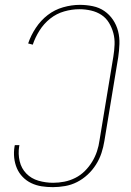

<svg xmlns="http://www.w3.org/2000/svg" viewBox="-20 -763 540 791"><path d="M198 8Q174 8 151.5 4.5Q129 1 109 -8.5Q89 -18 73.5 -34Q58 -50 49.5 -70Q41 -90 38.5 -113Q36 -136 40 -160L41 -165H60L59 -160Q54 -129 61 -99Q68 -69 88.5 -48Q109 -27 138.5 -18.5Q168 -10 199 -10Q222 -10 245 -14.5Q268 -19 290 -30Q312 -41 329.5 -58.5Q347 -76 359.5 -96.5Q372 -117 379.5 -139.5Q387 -162 390 -185L447 -530Q451 -554 452 -579Q453 -604 447 -626.5Q441 -649 429 -669Q417 -689 398 -701.5Q379 -714 355.5 -719.5Q332 -725 307 -725Q276 -725 244.5 -716Q213 -707 187 -686.5Q161 -666 143 -637.5Q125 -609 115 -579L96 -584Q107 -617 127.5 -648Q148 -679 176.5 -701Q205 -723 240 -733Q275 -743 309 -743Q336 -743 362.5 -737.5Q389 -732 410 -717.5Q431 -703 445.5 -681.5Q460 -660 466.5 -634.5Q473 -609 472 -581.5Q471 -554 467 -527L410 -182Q406 -157 398 -132.5Q390 -108 375.5 -85Q361 -62 341 -43.5Q321 -25 297.5 -13Q274 -1 248 3.5Q222 8 198 8Z"/></svg>

Font: Iosevka Thin
Style: Italic
Weight: 100
Italic angle: -9°
Monospace: yes
Designer: Belleve Invis
Foundry: Belleve Invis
Version: Version 32.5.0; ttfautohint (v1.8.4)